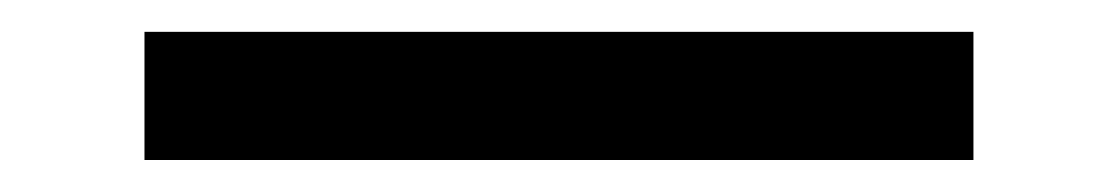

<svg xmlns="http://www.w3.org/2000/svg" viewBox="-20 -100 699 120"><path d="M588.4 0H70.3V-80.1H588.4Z"/></svg>

Font: Kumbh Sans Medium
Style: Regular
Weight: 500
Version: Version 1.005